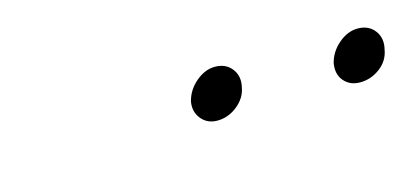

<svg xmlns="http://www.w3.org/2000/svg" viewBox="-25 -811 441 204"><g transform="rotate(-15 195.5 -709.0)"><path d="M211 -737Q200 -737 190 -728.5Q180 -720 177 -708Q175 -697 181.5 -689Q188 -681 199 -681Q211 -681 221 -689Q231 -697 233 -708Q236 -720 229.5 -728.5Q223 -737 211 -737ZM368 -737Q357 -737 347 -728.5Q337 -720 334 -708Q332 -696 338.5 -688.5Q345 -681 356 -681Q368 -681 378 -688.5Q388 -696 390 -708Q393 -720 386.5 -728.5Q380 -737 368 -737Z"/></g></svg>

Font: Advent Pro Light
Style: Italic
Weight: 300
Italic angle: -12°
Version: Version 3.000